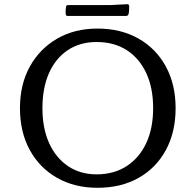

<svg xmlns="http://www.w3.org/2000/svg" viewBox="-20 -886 931 914"><path d="M294 -853Q295 -862 305 -862H508L586 -866Q595 -866 595 -856Q595 -847 594.5 -837.5Q594 -828 592 -819Q589 -810 580 -810H302Q293 -810 293 -820Q292 -828 292.5 -836.5Q293 -845 294 -853ZM444 8Q335 8 251.5 -39.5Q168 -87 121.5 -172.5Q75 -258 75 -371Q75 -484 122 -569Q169 -654 252 -702Q335 -750 444 -750Q555 -750 639 -702.5Q723 -655 769.5 -569.5Q816 -484 816 -371Q816 -257 769.5 -171.5Q723 -86 639.5 -39Q556 8 444 8ZM440 -56Q522 -56 582.5 -95Q643 -134 676 -204.5Q709 -275 709 -371Q709 -468 676 -538.5Q643 -609 583 -647.5Q523 -686 440 -686Q361 -686 303 -647.5Q245 -609 213.5 -538.5Q182 -468 182 -371Q182 -275 214 -204.5Q246 -134 304 -95Q362 -56 440 -56Z"/></svg>

Font: Hahmlet
Style: Regular
Weight: 400
Designer: Minjoo Ham & Mark Frömberg
Foundry: hypertype
Version: Version 1.001; ttfautohint (v1.8.3)